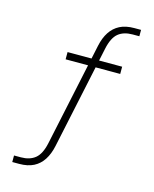

<svg xmlns="http://www.w3.org/2000/svg" viewBox="-131 -803 862 1077"><g transform="rotate(15 300.0 -264.5)"><path d="M46 187V149H86Q137 149 168.5 123.5Q200 98 214 34L342 -568Q352 -615 373.5 -648Q395 -681 429 -698.5Q463 -716 513 -716H552V-679H513Q461 -679 430 -653.5Q399 -628 385 -564L257 38Q247 85 225.5 118.5Q204 152 170 169.5Q136 187 86 187ZM186 -447V-489H503V-447Z"/></g></svg>

Font: Muli ExtraLight
Style: Regular
Weight: 250
Designer: Vernon Adams
Foundry: Vernon Adams
Version: Version 2.100; ttfautohint (v1.8.1.43-b0c9)